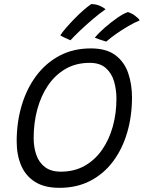

<svg xmlns="http://www.w3.org/2000/svg" viewBox="-20 -898 717 944"><path d="M272.5 25.5Q198.5 25.5 152 -4Q105.5 -33.5 83.8 -85Q62 -136.5 62 -203Q62 -296.5 86.5 -379.2Q111 -462 158 -525Q205 -588 272.5 -624Q340 -660 427 -660Q503 -660 547.2 -626.8Q591.5 -593.5 610.2 -538.8Q629 -484 629 -419Q629 -327.5 605.5 -247Q582 -166.5 536.5 -105.2Q491 -44 424.5 -9.2Q358 25.5 272.5 25.5ZM279.5 -54Q345 -54 395.8 -82.5Q446.5 -111 481.5 -161Q516.5 -211 534.5 -275.8Q552.5 -340.5 552.5 -412.5Q552.5 -457.5 540.8 -497.8Q529 -538 500.2 -563.5Q471.5 -589 421 -589Q353.5 -589 302.2 -559.2Q251 -529.5 216 -477.8Q181 -426 163.2 -359.5Q145.5 -293 145.5 -220Q145.5 -173.5 158.8 -136Q172 -98.5 201.5 -76.2Q231 -54 279.5 -54ZM429 -878Q452.5 -877.5 470.8 -869.5Q489 -861.5 499 -852.5Q470 -832.5 436 -803.5Q402 -774.5 372.2 -746.2Q342.5 -718 326.5 -700Q317 -704 301.2 -711.2Q285.5 -718.5 276.5 -724Q285 -738 303.5 -759.5Q322 -781 344.5 -804.2Q367 -827.5 389.5 -847.2Q412 -867 429 -878ZM609 -838.5Q626.5 -833.5 643.5 -821Q660.5 -808.5 667 -798Q640.5 -787 609.8 -769Q579 -751 550.5 -731Q522 -711 502.5 -693.5Q494.5 -695.5 476.5 -701.5Q458.5 -707.5 446 -712.5Q464 -735 495 -762Q526 -789 557.5 -810.8Q589 -832.5 609 -838.5Z"/></svg>

Font: Grandstander Light
Style: Italic
Weight: 300
Italic angle: -15°
Designer: Tyler Finck
Foundry: Etcetera Type Co
Version: Version 1.200; ttfautohint (v1.8.3)